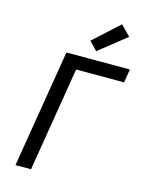

<svg xmlns="http://www.w3.org/2000/svg" viewBox="-142 -1071 884 1157"><g transform="rotate(15 300.0 -493.0)"><path d="M71 0 192 -735H588L574 -651H275L168 0ZM363 -789 313 -841 472 -986 533 -924Z"/></g></svg>

Font: Iosevka Medium Extended
Style: Italic
Weight: 500
Width: 7
Italic angle: -9°
Monospace: yes
Designer: Belleve Invis
Foundry: Belleve Invis
Version: Version 32.5.0; ttfautohint (v1.8.4)